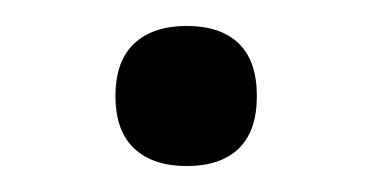

<svg xmlns="http://www.w3.org/2000/svg" viewBox="-20 -403 286 148"><path d="M69 -329Q69 -356 83.5 -369.5Q98 -383 124 -383Q150 -383 164 -369.5Q178 -356 178 -329Q178 -302 164 -288.5Q150 -275 124 -275Q98 -275 83.5 -288.5Q69 -302 69 -329Z"/></svg>

Font: Noto Sans Hebrew Thin
Style: Regular
Weight: 400
Version: Version 3.001